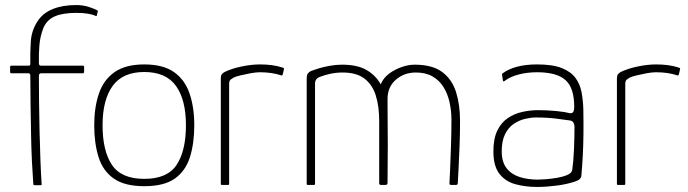

<svg xmlns="http://www.w3.org/2000/svg" viewBox="-20 -732 2722 760"><path d="M112 -2Q109 -41 106.5 -91Q104 -141 103 -198Q102 -255 101 -315Q100 -375 100 -433Q100 -442 92 -442H24Q22 -442 21 -444Q20 -446 20 -446V-468Q20 -468 21 -470Q22 -472 24 -472H92Q97 -472 98.5 -473.5Q100 -475 100 -480Q99 -523 102 -568Q105 -613 130 -650Q151 -681 189.5 -696.5Q228 -712 282 -712Q310 -712 333.5 -704Q357 -696 365 -691Q367 -690 367 -688.5Q367 -687 367 -686L363 -670Q363 -669 362 -668.5Q361 -668 359 -669Q349 -674 330 -677.5Q311 -681 282 -681Q229 -681 197.5 -667.5Q166 -654 152 -622Q139 -589 136 -553.5Q133 -518 134 -481Q134 -477 136 -474.5Q138 -472 142 -472H309Q310 -472 311.5 -471Q313 -470 313 -468V-446Q313 -446 311.5 -444Q310 -442 309 -442H143Q140 -442 137 -440Q134 -438 134 -433Q134 -391 134.5 -334Q135 -277 136.5 -215.5Q138 -154 140 -98.5Q142 -43 145 -2Q145 -1 144.5 0Q144 1 142 1H116Q115 1 113.5 0Q112 -1 112 -2Z M551 5Q473 5 430 -25.5Q387 -56 370 -110.5Q353 -165 353 -236Q353 -307 371.5 -361.5Q390 -416 433.5 -446.5Q477 -477 551 -477Q626 -477 669 -446.5Q712 -416 730.5 -361.5Q749 -307 749 -236Q749 -165 732 -110.5Q715 -56 672.5 -25.5Q630 5 551 5ZM551 -24Q643 -24 679.5 -80Q716 -136 716 -236Q716 -337 676.5 -392Q637 -447 551 -447Q466 -447 426 -392Q386 -337 386 -236Q386 -135 423 -79.5Q460 -24 551 -24Z M1009 -477Q1060 -477 1097 -465Q1099 -464 1102 -463Q1105 -462 1104 -458L1099 -437Q1098 -434 1096 -433.5Q1094 -433 1092 -434Q1074 -440 1053 -443Q1032 -446 1009 -446Q993 -446 971.5 -442Q950 -438 931.5 -433.5Q913 -429 905 -425Q900 -422 893.5 -417.5Q887 -413 887 -399V-4Q887 -2 886 -1Q885 0 883 0H858Q856 0 855 -1Q854 -2 854 -4V-419Q854 -433 858 -438Q862 -443 869 -447Q898 -461 937 -469Q976 -477 1009 -477Z M1198 0Q1194 0 1194 -4V-421Q1194 -435 1198.5 -441Q1203 -447 1211 -451Q1221 -455 1240.5 -461Q1260 -467 1285 -471.5Q1310 -476 1334 -476Q1395 -476 1431.5 -454.5Q1468 -433 1487 -398Q1497 -423 1519.5 -440Q1542 -457 1569.5 -466.5Q1597 -476 1621 -476Q1692 -476 1731 -446.5Q1770 -417 1785.5 -366.5Q1801 -316 1801 -253Q1801 -202 1799 -151.5Q1797 -101 1795 -62.5Q1793 -24 1792 -7Q1792 -3 1790 -1.5Q1788 0 1785 0H1766Q1762 0 1760.5 -1.5Q1759 -3 1759 -6Q1760 -17 1761.5 -57Q1763 -97 1765 -151Q1767 -205 1767 -257Q1767 -293 1759.5 -327Q1752 -361 1735.5 -387.5Q1719 -414 1692 -429.5Q1665 -445 1626 -445Q1580 -445 1547 -416.5Q1514 -388 1514 -340Q1514 -281 1514.5 -237Q1515 -193 1515 -157Q1515 -121 1514.5 -85.5Q1514 -50 1514 -8Q1514 0 1506 0H1488Q1481 0 1481 -7V-253Q1481 -311 1467.5 -354Q1454 -397 1422.5 -421Q1391 -445 1336 -445Q1311 -445 1288 -440Q1265 -435 1247 -428Q1227 -421 1227 -401V-4Q1227 0 1223 0Z M2106 8Q2059 8 2019.5 -3Q1980 -14 1956.5 -44.5Q1933 -75 1933 -133Q1933 -183 1948.5 -215Q1964 -247 1990 -264.5Q2016 -282 2047.5 -289Q2079 -296 2110 -296Q2146 -296 2181.5 -292.5Q2217 -289 2236 -284Q2253 -281 2253 -309Q2253 -384 2218.5 -415Q2184 -446 2106 -446Q2066 -446 2032.5 -437Q1999 -428 1978 -412Q1976 -410 1973.5 -410Q1971 -410 1971 -412L1967 -437Q1967 -439 1968 -440Q1969 -441 1970 -442Q1993 -459 2027 -468Q2061 -477 2106 -477Q2168 -477 2204 -462.5Q2240 -448 2258 -423.5Q2276 -399 2282 -367Q2288 -335 2289 -299Q2290 -245 2289.5 -202Q2289 -159 2287 -118.5Q2285 -78 2281 -34Q2280 -29 2275 -23.5Q2270 -18 2255 -13Q2240 -8 2222 -4Q2204 0 2184.5 2.5Q2165 5 2145.5 6.5Q2126 8 2106 8ZM2109 -21Q2119 -21 2140 -22.5Q2161 -24 2184.5 -28Q2208 -32 2225.5 -39.5Q2243 -47 2245 -59Q2250 -92 2252 -140Q2254 -188 2254 -228Q2254 -252 2237 -255Q2221 -257 2185 -262Q2149 -267 2101 -267Q2082 -267 2058.5 -261.5Q2035 -256 2014 -242Q1993 -228 1979.5 -201.5Q1966 -175 1966 -133Q1966 -91 1985 -66.5Q2004 -42 2036.5 -31.5Q2069 -21 2109 -21Z M2577 -477Q2628 -477 2665 -465Q2667 -464 2670 -463Q2673 -462 2672 -458L2667 -437Q2666 -434 2664 -433.5Q2662 -433 2660 -434Q2642 -440 2621 -443Q2600 -446 2577 -446Q2561 -446 2539.5 -442Q2518 -438 2499.5 -433.5Q2481 -429 2473 -425Q2468 -422 2461.5 -417.5Q2455 -413 2455 -399V-4Q2455 -2 2454 -1Q2453 0 2451 0H2426Q2424 0 2423 -1Q2422 -2 2422 -4V-419Q2422 -433 2426 -438Q2430 -443 2437 -447Q2466 -461 2505 -469Q2544 -477 2577 -477Z"/></svg>

Font: Glory Thin Thin
Style: Regular
Weight: 250
Version: Version 1.011